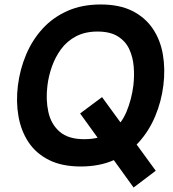

<svg xmlns="http://www.w3.org/2000/svg" viewBox="-20 -733 774 858"><path d="M341 11Q257 11 199 -18Q141 -47 107.5 -97.5Q74 -148 62.5 -213.5Q51 -279 60 -351Q69 -423 96.5 -488.5Q124 -554 170 -604.5Q216 -655 281 -684Q346 -713 430 -713Q514 -713 571.5 -684Q629 -655 663 -604.5Q697 -554 708 -488.5Q719 -423 710 -351Q701 -279 673.5 -213.5Q646 -148 600.5 -97.5Q555 -47 490 -18Q425 11 341 11ZM577 105 338 -226 436 -299 676 30ZM356 -111Q431 -111 476.5 -144.5Q522 -178 545 -233Q568 -288 576 -351Q581 -393 577.5 -435.5Q574 -478 557.5 -513.5Q541 -549 506.5 -570.5Q472 -592 416 -592Q360 -592 319.5 -570.5Q279 -549 253 -513.5Q227 -478 212 -435.5Q197 -393 192 -351Q184 -288 196 -233Q208 -178 246.5 -144.5Q285 -111 356 -111Z"/></svg>

Font: Inclusive Sans
Style: Bold Italic
Weight: 700
Italic angle: -7°
Designer: Olivia King
Foundry: Olivia King
Version: Version 2.004